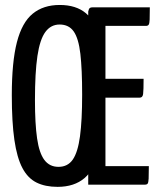

<svg xmlns="http://www.w3.org/2000/svg" viewBox="-20 -729 631 758"><path d="M207.3 8.7Q158.7 8.7 124.4 -8.2Q90 -25.1 68.5 -65.6Q47 -106.2 36.8 -176.5Q26.6 -246.8 26.6 -353.1Q26.6 -484.6 46.8 -562.6Q67 -640.6 109.2 -675Q151.3 -709.4 215.7 -709.4Q280.7 -709.4 319.5 -676.5Q358.2 -643.6 375.3 -566.6Q392.5 -489.5 392.5 -355.6Q392.5 -220.4 373.5 -140.7Q354.6 -61.1 314 -26.2Q273.3 8.7 207.3 8.7ZM210.9 -70.3Q247.5 -70.3 267.4 -99.1Q287.3 -127.9 295.8 -190.8Q304.3 -253.7 304.3 -355.4Q304.3 -455.4 297.3 -516.3Q290.3 -577.1 271.1 -604.7Q251.9 -632.2 215.4 -632.2Q180.8 -632.2 159.1 -602.8Q137.5 -573.4 127.7 -507.8Q118 -442.2 118 -333.9Q118 -240.8 126.4 -182.7Q134.8 -124.6 155.2 -97.5Q175.6 -70.3 210.9 -70.3ZM328.3 0V-683.5Q328.3 -683.5 330.8 -691.8Q333.2 -700 344.8 -700H571.5Q571.5 -667.3 570.8 -652Q570.2 -636.6 567.1 -631.7Q563.9 -626.8 556.4 -626.8H396.3V-73.2H567.6Q567.6 -39.3 566.8 -23.7Q566 -8.2 562.9 -4.1Q559.8 0 551.9 0ZM326.2 -343.5V-418H546.9Q546.9 -371.9 545 -357.7Q543 -343.5 531.8 -343.5Z"/></svg>

Font: Yanone Kaffeesatz ExtraLight
Style: Regular
Weight: 200
Designer: Yanone (Cyrillic: Daniel Pouzeot, Huerta Tipografica, and Cyreal)
Foundry: Yanone
Version: Version 2.003